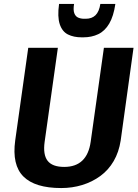

<svg xmlns="http://www.w3.org/2000/svg" viewBox="-20 -942 699 972"><path d="M290 10Q157 10 98.5 -48.5Q40 -107 57 -231L123 -700H273L206 -224Q197 -159 221 -128Q245 -97 305 -97Q421 -97 439 -224L506 -700H656L591 -231Q582 -172 555.5 -126.5Q529 -81 488 -51Q447 -21 396.5 -5.5Q346 10 290 10ZM393 -753Q353 -753 324 -767.5Q295 -782 282.5 -819.5Q270 -857 279 -922H355Q350 -892 356 -875.5Q362 -859 375.5 -853Q389 -847 406 -847H414Q445 -847 463.5 -865Q482 -883 488 -922H564Q555 -860 533 -822.5Q511 -785 477.5 -769Q444 -753 402 -753Z"/></svg>

Font: Pathway Extreme SemiCondensed
Style: Bold Italic
Weight: 700
Width: 4
Italic angle: -8°
Version: Version 1.001;gftools[0.9.26]